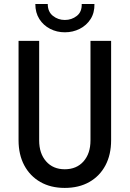

<svg xmlns="http://www.w3.org/2000/svg" viewBox="-20 -922 642 950"><path d="M300.3 7.8Q231 7.8 179.7 -21.5Q128.4 -50.8 100.1 -103.8Q71.8 -156.7 71.8 -228V-719.7H173.8V-227.1Q173.8 -162.6 208.3 -123.5Q242.7 -84.5 300.3 -84.5Q358.9 -84.5 393.3 -123.5Q427.7 -162.6 427.7 -227.1V-719.7H529.8V-228Q529.8 -156.7 501.7 -103.8Q473.6 -50.8 422.1 -21.5Q370.6 7.8 300.3 7.8ZM300.8 -762.2Q261.2 -762.2 228 -779.3Q194.8 -796.4 174.8 -827.6Q154.8 -858.9 154.8 -902.3H216.3Q216.3 -863.8 241.9 -843.5Q267.6 -823.2 300.8 -823.2Q334.5 -823.2 360.1 -843.3Q385.7 -863.3 384.3 -902.3H447.3Q448.2 -858.9 428.2 -827.6Q408.2 -796.4 374.5 -779.3Q340.8 -762.2 300.8 -762.2Z"/></svg>

Font: Reddit Sans Condensed Medium
Style: Regular
Weight: 500
Designer: Stephen Hutchings
Foundry: Reddit
Version: Version 1.014